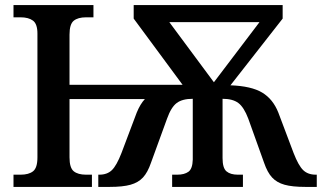

<svg xmlns="http://www.w3.org/2000/svg" viewBox="-20 -734 1264 754"><path d="M33 -48H61Q93 -48 110 -61.5Q127 -75 127 -116V-602Q127 -640 109.5 -653Q92 -666 61 -666H33V-714H347V-666H318Q286 -666 269.5 -652.5Q253 -639 253 -598V-401H697L505 -661V-714H1090V-661L885 -399Q967 -396 1009.5 -370.5Q1052 -345 1073 -292L1133 -133Q1152 -84 1170.5 -66Q1189 -48 1220 -48H1224V0H1179Q1128 0 1097.5 -8.5Q1067 -17 1048.5 -37Q1030 -57 1017 -95L955 -268Q938 -313 916 -329.5Q894 -346 854 -346V-113Q854 -74 869.5 -61Q885 -48 914 -48H934V0H656V-48H676Q704 -48 720 -59.5Q736 -71 737 -107V-346Q696 -346 674 -329.5Q652 -313 636 -268L573 -95Q560 -57 541.5 -37Q523 -17 492.5 -8.5Q462 0 411 0H366V-48H370Q401 -48 419.5 -66Q438 -84 457 -133L517 -292Q531 -326 549 -345H253V-116Q253 -75 269.5 -61.5Q286 -48 318 -48H341V0H33ZM999 -647H645L820 -411Z"/></svg>

Font: Noto Serif SemiBold
Style: Regular
Weight: 600
Designer: Monotype Design Team
Foundry: Monotype Imaging Inc.
Version: Version 1.001